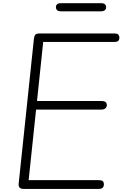

<svg xmlns="http://www.w3.org/2000/svg" viewBox="-20 -1220 791 1240"><path d="M132 0Q114 0 106.5 -8.8Q99 -17.5 100.5 -33L199 -969Q201 -986.5 207.5 -995.2Q214 -1004 237 -1004H716.5Q737 -1004 744 -996.2Q751 -988.5 751 -976.5Q751 -964 744 -956.5Q737 -949 716.5 -949H259L219 -567.5H635Q655.5 -567.5 662.8 -560Q670 -552.5 670 -541Q670 -529.5 661 -520.8Q652 -512 632 -512H213L165 -56.5H617Q637.5 -56.5 644.2 -49.2Q651 -42 651 -30Q651 -17 644 -8.5Q637 0 617 0ZM374 -1147Q355.5 -1147 348.2 -1154.8Q341 -1162.5 341 -1173.5Q341 -1184.5 348.2 -1192Q355.5 -1199.5 374 -1199.5H632.5Q650.5 -1199.5 658 -1192Q665.5 -1184.5 665.5 -1173.5Q665.5 -1163 657.8 -1155Q650 -1147 632.5 -1147Z"/></svg>

Font: Edu SA Hand
Style: Regular
Weight: 400
Designer: Tina and Corey Anderson, Eben Sorkin, Mirko Velimirovic
Foundry: Google for Education
Version: Version 2.000